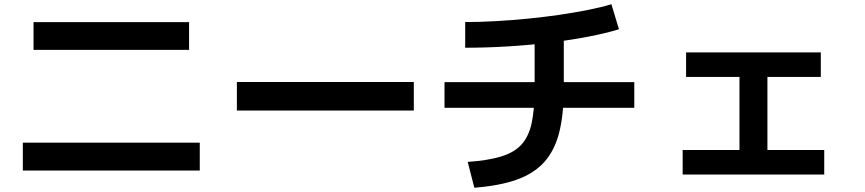

<svg xmlns="http://www.w3.org/2000/svg" viewBox="-20 -810 4040 897"><path d="M86.7 -13.3V-143.6H913.3V-13.3ZM136.7 -577.1V-706.7H863.3V-577.1Z M1086.7 -293.7V-427H1913.3V-293.7Z M2165 -53.6Q2260 -60.3 2321 -78.8Q2382 -97.3 2416.2 -134.6Q2450.4 -172 2464 -235.8Q2477.7 -299.7 2477.7 -397V-680.3H2614V-397Q2614 -275.7 2592.5 -191Q2571 -106.4 2522.3 -52.5Q2473.6 1.3 2393.5 29.6Q2313.3 58 2196 67ZM2056.7 -306.4V-426.3H2943.3V-306.4ZM2153.3 -707Q2220.3 -707 2294.8 -711.1Q2369.3 -715.3 2445.7 -722.8Q2522 -730.3 2593.8 -740.8Q2665.7 -751.3 2728.2 -763.8Q2790.7 -776.3 2836.3 -790.3L2871.7 -673.4Q2811.6 -654.7 2729.1 -638.9Q2646.6 -623 2550.8 -611.2Q2455 -599.4 2353.3 -593.2Q2251.7 -587 2153.3 -587Z M3169.3 5.3V-109.3H3434.7V-450.7H3185.3V-565.3H3814.7V-450.7H3565.3V-109.3H3830.7V5.3Z"/></svg>

Font: M PLUS 2 Thin
Style: Regular
Weight: 100
Designer: Coji Morishita
Foundry: UNDERFOREST DESIGN
Version: Version 1.001